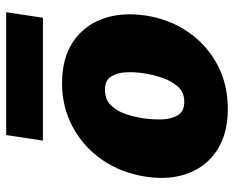

<svg xmlns="http://www.w3.org/2000/svg" viewBox="-88 -660 758 622"><g transform="rotate(-90 291.0 -349.0)"><path d="M249 10Q170 10 116.8 -24Q63.5 -58 40.8 -117.8Q18 -177.5 29.5 -255Q42 -336.5 84.8 -397.8Q127.5 -459 191.8 -493Q256 -527 332 -527Q413 -527 466 -491.8Q519 -456.5 541.2 -395Q563.5 -333.5 551.5 -255Q539.5 -178 498.2 -118.2Q457 -58.5 393.2 -24.2Q329.5 10 249 10ZM272.5 -131Q303 -131 321.8 -152.2Q340.5 -173.5 350.5 -204Q360.5 -234.5 364.5 -262Q369 -290 367.8 -319.2Q366.5 -348.5 354 -368.2Q341.5 -388 311 -388Q279.5 -388 260.5 -368.2Q241.5 -348.5 232 -319.2Q222.5 -290 218.5 -262Q214.5 -234.5 215.2 -204Q216 -173.5 228.5 -152.2Q241 -131 272.5 -131ZM146.5 -589 164.5 -708H562.5L544.5 -589Z"/></g></svg>

Font: Public Sans Thin Black
Style: Italic
Weight: 900
Italic angle: -8°
Version: Version 2.001